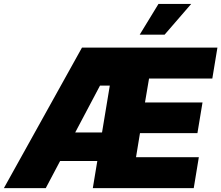

<svg xmlns="http://www.w3.org/2000/svg" viewBox="-45 -974 1145 994"><path d="M-24.9 0 379.4 -727.5H1080.6L1054.2 -567.4H726.6L705.6 -443.4H1003.4L977.1 -284.7H679.7L659.2 -160.2H984.4L958 0H435.5L523.4 -530.8H472.7L191.9 0ZM172.9 -140.6 197.3 -288.1H592.3L567.9 -140.6ZM678.2 -794.4 775.4 -953.6H944.8L807.1 -794.4Z"/></svg>

Font: Inter 16pt Black
Style: Italic
Weight: 900
Italic angle: -9.3988°
Version: Version 4.001;git-66647c0bb